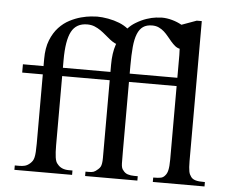

<svg xmlns="http://www.w3.org/2000/svg" viewBox="-50 -753 968 811"><g transform="rotate(5 433.5 -347.5)"><path d="M626.5 0V-18.6Q648.4 -18.6 659.2 -21Q669.9 -23.4 677.7 -33.7Q680.7 -37.1 683.3 -42.5Q686 -47.9 687.7 -55.7Q689.5 -63.5 690.4 -74.5Q691.4 -85.4 691.4 -101.1V-412.1H489.3V-118.7Q489.3 -87.4 489.7 -66.4Q490.2 -45.4 498.5 -37.6Q506.3 -26.4 518.6 -22.5Q530.8 -18.6 546.4 -18.6H561V0H339.4V-18.6H354.5Q366.2 -18.6 373.8 -21.2Q381.3 -23.9 392.1 -33.7Q398.4 -39.1 401.6 -44.9Q404.8 -50.8 406.2 -60.1Q407.7 -69.3 407.7 -83V-412.1H206.1V-118.7Q206.1 -87.4 209 -67.4Q211.9 -47.4 220.2 -39.6Q236.3 -18.6 268.6 -18.6H284.2V0H39.6V-18.6H59.6Q71.3 -18.6 82 -21.2Q92.8 -23.9 104 -33.7Q109.9 -39.1 113.8 -44.9Q117.7 -50.8 119.9 -60.1Q122.1 -69.3 123 -83.3Q124 -97.2 124 -118.7V-412.1H36.6V-447.3H124V-477.5Q124 -524.4 137.2 -557.4Q150.4 -590.3 170.9 -612.3Q191.4 -634.3 216.1 -647Q240.7 -659.7 263.9 -665.8Q287.1 -671.9 305.4 -673.6Q323.7 -675.3 331.5 -675.3Q352.5 -675.3 378.4 -670.7Q404.3 -666 426.3 -657.2Q447.8 -648.4 462.9 -636.2Q477.5 -651.9 494.6 -662.1Q518.1 -676.3 540 -683.6Q562 -690.9 579.6 -692.9Q597.2 -694.8 605 -694.8Q625.5 -694.8 647.7 -688.7Q669.9 -682.6 689 -671.9L752 -694.8H773.4V-101.1Q773.4 -86.4 774.2 -75.9Q774.9 -65.4 776.4 -57.9Q777.8 -50.3 780.3 -45.2Q782.7 -40 786.1 -35.6Q789.1 -31.2 793.5 -28.1Q797.9 -24.9 804.7 -22.7Q811.5 -20.5 821.3 -19.5Q831.1 -18.6 845.7 -18.6V0ZM691.4 -447.3V-543.5Q691.4 -559.1 690.4 -570.3Q679.2 -572.8 670.4 -580.1Q661.6 -587.4 653.1 -597.2Q644.5 -606.9 636 -617.7Q627.4 -628.4 617.4 -637.5Q607.4 -646.5 595 -652.3Q582.5 -658.2 566.4 -658.2Q543 -658.2 528.1 -647.9Q513.2 -637.7 504.4 -616Q495.6 -594.2 492.4 -560.5Q489.3 -526.9 489.3 -479.5V-447.3ZM415.5 -569.8Q404.8 -575.2 394.3 -583.5Q383.8 -591.8 372.8 -601.3Q361.8 -610.8 349.9 -619.1Q337.9 -627.4 324 -633.1Q310.1 -638.7 293 -638.7Q246.1 -638.7 226.1 -600.8Q206.1 -563 206.1 -479.5V-447.3H407.7V-477.5Q407.7 -527.8 419.9 -563.5L421.4 -567.4Q418.5 -568.4 415.5 -569.8Z"/></g></svg>

Font: Doulos SIL
Style: Regular
Weight: 400
Designer: Walt Agee, Victor Gaultney, Peter Martin, Debbi Hosken
Foundry: SIL International
Version: Version 4.110; 2011; Maintenance release